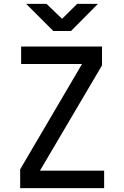

<svg xmlns="http://www.w3.org/2000/svg" viewBox="-20 -970 640 990"><path d="M255 -810H346L485 -950H378L300 -873L220 -950H115ZM84 0H517V-90H186L506 -633V-730H89V-640H403L84 -97Z"/></svg>

Font: JetBrains Mono Medium
Style: Regular
Weight: 436
Monospace: yes
Designer: Philipp Nurullin, Konstantin Bulenkov
Foundry: JetBrains
Version: Version 2.305